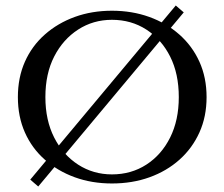

<svg xmlns="http://www.w3.org/2000/svg" viewBox="-20 -653 815 698"><path d="M619 -633 648 -608 119 25 90 0ZM387 -614Q460 -614 522.5 -591.5Q585 -569 632 -527.5Q679 -486 705 -428.5Q731 -371 731 -300Q731 -229 705 -171.5Q679 -114 632.5 -72.5Q586 -31 523.5 -8.5Q461 14 387 14Q314 14 252 -8.5Q190 -31 143 -72.5Q96 -114 70.5 -171.5Q45 -229 45 -300Q45 -371 70.5 -428.5Q96 -486 143 -527.5Q190 -569 252 -591.5Q314 -614 387 -614ZM387 -19Q457 -19 512 -54.5Q567 -90 598.5 -153Q630 -216 630 -300Q630 -385 598.5 -447.5Q567 -510 512 -545.5Q457 -581 387 -581Q319 -581 264 -545.5Q209 -510 177 -447.5Q145 -385 145 -300Q145 -216 177 -153Q209 -90 264 -54.5Q319 -19 387 -19Z"/></svg>

Font: Cinzel Eorzea
Style: Regular
Weight: 500
Designer: Natanael Gama
Version: Version 2.000